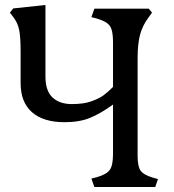

<svg xmlns="http://www.w3.org/2000/svg" viewBox="-20 -753 701 773"><path d="M435 -133V-332Q385 -296 342.5 -278.5Q300 -261 240 -261Q155 -261 109 -301Q63 -341 63 -419V-544Q63 -605 57 -633.5Q51 -662 33 -685L20 -702L33 -719L163 -733V-445Q163 -387 191.5 -360.5Q220 -334 269 -334Q318 -334 349 -345.5Q380 -357 396.5 -369Q413 -381 435 -403V-585Q435 -631 422 -649Q409 -667 371 -678L348 -684L360 -718H579L592 -702L579 -684Q554 -651 544 -614Q534 -577 534 -517V-126Q534 -83 546 -66Q558 -49 595 -38L616 -32L605 0H360L348 -34L371 -40Q409 -51 422 -69Q435 -87 435 -133Z"/></svg>

Font: Gabriela
Style: Regular
Weight: 400
Designer: Eduardo Rodriguez Tunni
Foundry: Eduardo Rodriguez Tunni
Version: Version 1.003